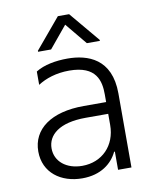

<svg xmlns="http://www.w3.org/2000/svg" viewBox="-85 -821 725 897"><g transform="rotate(-10 277.0 -373.0)"><path d="M193.2 -608 278.1 -710.6 362.9 -608H424.7V-612.6L304.7 -755.7H251.4L131.4 -612.6V-608ZM233 10.3C321.4 10.3 375.4 -33.7 400.2 -86.3H403.8V0H467.3V-351.2C467.3 -516.7 356.2 -552.9 260.7 -552.9C206 -552.9 148.8 -543 109.7 -518.1V-454.9C146.7 -479 197.8 -496.1 258.9 -496.1C388.5 -496.1 403.8 -420.8 403.8 -358.3V-321.4H297.2C142.4 -321.4 51.5 -254.6 51.5 -148.8C51.5 -47.9 132.1 10.3 233 10.3ZM242.9 -47.2C168 -47.2 115.1 -89.8 115.1 -152.3C115.1 -214.8 170.1 -265.6 297.2 -265.6H403.8V-213.1C403.8 -114.7 336.6 -47.2 242.9 -47.2Z"/></g></svg>

Font: TID UI Light
Style: Regular
Weight: 300
Designer: The TID Project Authors
Foundry: Bakken & Bæck
Version: Version 1.001;hotconv 1.0.109;makeotfexe 2.5.65596